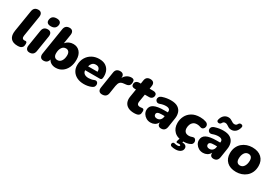

<svg xmlns="http://www.w3.org/2000/svg" viewBox="64 -1947 4788 3337"><g transform="rotate(30 2457.5 -278.5)"><path d="M209 11Q113 11 70.5 -42Q28 -95 44 -196L113 -625Q127 -714 215 -714Q257 -714 276.5 -686.5Q296 -659 288 -611L222 -199Q217 -165 229 -147.5Q241 -130 265 -130Q273 -130 279 -131.5Q285 -133 292 -133Q305 -133 313 -123Q321 -113 321 -87Q321 -45 305 -24.5Q289 -4 269 3Q259 7 242 9Q225 11 209 11Z M541 -572Q494 -572 472 -594Q450 -616 456 -656Q468 -743 568 -743Q614 -743 637 -721Q660 -699 654 -659Q640 -572 541 -572ZM448 9Q406 9 386.5 -18.5Q367 -46 375 -94L426 -413Q440 -501 528 -501Q570 -501 589.5 -474Q609 -447 601 -398L550 -79Q536 9 448 9Z M973 11Q924 11 885.5 -10Q847 -31 828 -70Q811 9 729 9Q688 9 668.5 -18.5Q649 -46 657 -94L741 -626Q755 -714 843 -714Q885 -714 904.5 -686.5Q924 -659 916 -611L888 -431Q916 -466 955 -484.5Q994 -503 1040 -503Q1123 -503 1172.5 -445.5Q1222 -388 1222 -289Q1222 -203 1191 -135Q1160 -67 1104 -28Q1048 11 973 11ZM935 -120Q985 -120 1014 -165Q1043 -210 1043 -279Q1043 -324 1022.5 -348Q1002 -372 966 -372Q915 -372 886 -327Q857 -282 857 -213Q857 -168 877.5 -144Q898 -120 935 -120Z M1540 11Q1461 11 1402 -17.5Q1343 -46 1310 -98Q1277 -150 1277 -219Q1277 -304 1314.5 -368Q1352 -432 1416 -467.5Q1480 -503 1560 -503Q1645 -503 1696 -466.5Q1747 -430 1766.5 -372Q1786 -314 1778 -250Q1775 -225 1763.5 -217.5Q1752 -210 1735 -210H1442Q1444 -166 1475 -143Q1506 -120 1560 -120Q1583 -120 1611.5 -125Q1640 -130 1661 -140Q1695 -154 1715 -142Q1735 -130 1740 -105.5Q1745 -81 1733.5 -56Q1722 -31 1692 -19Q1656 -3 1617 4Q1578 11 1540 11ZM1558 -387Q1513 -387 1487.5 -360Q1462 -333 1453 -294H1642Q1644 -335 1623.5 -361Q1603 -387 1558 -387Z M1905 9Q1862 9 1842.5 -17Q1823 -43 1831 -90L1882 -417Q1895 -501 1982 -501Q2023 -501 2042.5 -476Q2062 -451 2055 -407Q2077 -451 2116.5 -476.5Q2156 -502 2205 -503Q2236 -503 2250.5 -489.5Q2265 -476 2265 -445Q2265 -397 2243.5 -375Q2222 -353 2178 -349L2141 -345Q2089 -340 2066.5 -315Q2044 -290 2035 -237L2010 -76Q1996 9 1905 9Z M2549 11Q2473 11 2425 -16Q2377 -43 2358 -91Q2339 -139 2349 -201L2375 -361H2353Q2283 -361 2283 -417Q2283 -453 2306.5 -472.5Q2330 -492 2371 -492H2396L2407 -562Q2420 -644 2503 -644Q2548 -644 2569 -619Q2590 -594 2582 -547L2574 -492H2646Q2679 -492 2698 -478Q2717 -464 2717 -437Q2717 -405 2695.5 -383Q2674 -361 2637 -361H2553L2528 -208Q2522 -166 2538.5 -149Q2555 -132 2585 -132Q2600 -132 2610 -134.5Q2620 -137 2632 -137Q2650 -137 2659 -127Q2668 -117 2668 -88Q2668 -39 2651 -20Q2634 -1 2608 5Q2579 11 2549 11Z M2878 11Q2830 11 2792 -11Q2754 -33 2731.5 -68.5Q2709 -104 2709 -145Q2709 -223 2776 -258.5Q2843 -294 2984 -294H3052L3053 -303Q3059 -336 3038.5 -355Q3018 -374 2972 -374Q2916 -374 2856 -351Q2823 -340 2800.5 -352.5Q2778 -365 2771.5 -389.5Q2765 -414 2779 -438.5Q2793 -463 2832 -476Q2877 -491 2918 -497Q2959 -503 2997 -503Q3088 -503 3139 -470Q3190 -437 3207.5 -381.5Q3225 -326 3214 -261L3186 -79Q3172 9 3090 9Q3054 9 3035.5 -11Q3017 -31 3020 -73Q2996 -28 2959 -8.5Q2922 11 2878 11ZM2940 -105Q2979 -105 3004 -128Q3029 -151 3035 -188L3038 -210H2984Q2928 -210 2903.5 -197.5Q2879 -185 2879 -157Q2879 -132 2896 -118.5Q2913 -105 2940 -105Z M3546 11Q3419 11 3354 -52Q3289 -115 3289 -219Q3289 -293 3321.5 -358Q3354 -423 3420 -463Q3486 -503 3586 -503Q3621 -503 3647 -498.5Q3673 -494 3700 -485Q3729 -476 3741.5 -457.5Q3754 -439 3753.5 -418Q3753 -397 3742.5 -379.5Q3732 -362 3714 -354Q3696 -346 3674 -354Q3635 -369 3601 -369Q3553 -369 3524.5 -347.5Q3496 -326 3483.5 -292Q3471 -258 3471 -222Q3471 -178 3495 -150.5Q3519 -123 3575 -123Q3587 -123 3605.5 -127Q3624 -131 3645 -139Q3669 -147 3687 -134Q3705 -121 3711.5 -96.5Q3718 -72 3706.5 -48Q3695 -24 3661 -11Q3638 -1 3606.5 5Q3575 11 3546 11ZM3488 198Q3467 198 3448.5 196Q3430 194 3410 189Q3390 184 3383 170Q3376 156 3379.5 141Q3383 126 3396 117.5Q3409 109 3429 115Q3452 122 3476 122Q3527 122 3527 99Q3527 83 3493 83Q3482 83 3470 85Q3461 86 3454.5 85.5Q3448 85 3444 80Q3436 71 3441 55L3464 -20H3548L3532 31Q3576 32 3599.5 50Q3623 68 3623 100Q3623 145 3584.5 171.5Q3546 198 3488 198Z M3930 11Q3882 11 3844 -11Q3806 -33 3783.5 -68.5Q3761 -104 3761 -145Q3761 -223 3828 -258.5Q3895 -294 4036 -294H4104L4105 -303Q4111 -336 4090.5 -355Q4070 -374 4024 -374Q3968 -374 3908 -351Q3875 -340 3852.5 -352.5Q3830 -365 3823.5 -389.5Q3817 -414 3831 -438.5Q3845 -463 3884 -476Q3929 -491 3970 -497Q4011 -503 4049 -503Q4140 -503 4191 -470Q4242 -437 4259.5 -381.5Q4277 -326 4266 -261L4238 -79Q4224 9 4142 9Q4106 9 4087.5 -11Q4069 -31 4072 -73Q4048 -28 4011 -8.5Q3974 11 3930 11ZM3992 -105Q4031 -105 4056 -128Q4081 -151 4087 -188L4090 -210H4036Q3980 -210 3955.5 -197.5Q3931 -185 3931 -157Q3931 -132 3948 -118.5Q3965 -105 3992 -105ZM3909 -574Q3889 -576 3878.5 -588.5Q3868 -601 3874 -623Q3889 -683 3925.5 -715Q3962 -747 4011 -747Q4037 -747 4055.5 -739Q4074 -731 4089.5 -720.5Q4105 -710 4120.5 -702Q4136 -694 4156 -694Q4193 -694 4208 -724Q4217 -740 4228.5 -748.5Q4240 -757 4259 -755Q4279 -754 4289.5 -741.5Q4300 -729 4294 -707Q4279 -646 4242.5 -614Q4206 -582 4156 -582Q4123 -582 4099.5 -595.5Q4076 -609 4056 -622.5Q4036 -636 4012 -636Q3975 -636 3960 -606Q3951 -590 3939.5 -581.5Q3928 -573 3909 -574Z M4595 11Q4474 11 4408 -52Q4342 -115 4342 -219Q4342 -290 4366.5 -343.5Q4391 -397 4432.5 -432.5Q4474 -468 4526 -485.5Q4578 -503 4633 -503Q4753 -503 4819.5 -440Q4886 -377 4886 -274Q4886 -202 4861.5 -148.5Q4837 -95 4795.5 -59.5Q4754 -24 4702 -6.5Q4650 11 4595 11ZM4598 -120Q4649 -120 4678 -165Q4707 -210 4707 -279Q4707 -324 4686.5 -348Q4666 -372 4629 -372Q4579 -372 4550 -327.5Q4521 -283 4521 -213Q4521 -168 4541.5 -144Q4562 -120 4598 -120Z"/></g></svg>

Font: Nunito Black
Style: Italic
Weight: 900
Italic angle: -9°
Designer: Vernon Adams
Foundry: Vernon Adams
Version: Version 3.601; ttfautohint (v1.8.2.53-6de2)